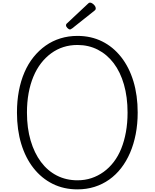

<svg xmlns="http://www.w3.org/2000/svg" viewBox="-20 -1421 1175 1460"><path d="M569 19Q465 19 380.5 -23Q296 -65 235 -142.5Q174 -220 141.5 -327Q109 -434 109 -565Q109 -653 123.5 -729.5Q138 -806 166 -871Q194 -936 235 -987Q276 -1038 327 -1074Q378 -1110 439 -1129Q500 -1148 569 -1148Q672 -1148 756 -1106.5Q840 -1065 901 -987.5Q962 -910 994.5 -803Q1027 -696 1027 -565Q1027 -478 1012 -401Q997 -324 969 -259Q941 -194 901 -142.5Q861 -91 810 -55Q759 -19 698.5 0Q638 19 569 19ZM569 -50Q626 -50 675.5 -66.5Q725 -83 768 -114Q811 -145 845 -189.5Q879 -234 902 -291Q925 -348 937.5 -417Q950 -486 950 -565Q950 -683 922.5 -778.5Q895 -874 844.5 -940.5Q794 -1007 724 -1043Q654 -1079 569 -1079Q512 -1079 462 -1063Q412 -1047 369 -1015.5Q326 -984 292 -940Q258 -896 234 -838.5Q210 -781 197.5 -712.5Q185 -644 185 -565Q185 -447 213 -352Q241 -257 291.5 -189.5Q342 -122 412.5 -86Q483 -50 569 -50ZM513 -1197Q503 -1197 492.5 -1208Q482 -1219 482 -1228Q482 -1231 483 -1235Q484 -1239 489 -1243L647 -1391Q652 -1396 655.5 -1398.5Q659 -1401 666 -1401Q673 -1401 683.5 -1394Q694 -1387 701 -1377Q708 -1367 708 -1358Q708 -1352 706 -1348Q704 -1344 696 -1338L530 -1206Q524 -1203 520 -1200Q516 -1197 513 -1197Z"/></svg>

Font: Playwrite CL Light
Style: Regular
Weight: 300
Designer: Veronika Burian, José Scaglione
Foundry: TypeTogether
Version: Version 1.002